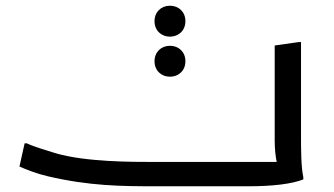

<svg xmlns="http://www.w3.org/2000/svg" viewBox="-20 -651 1168 671"><path d="M574 -523C605 -523 628 -545 628 -577C628 -609 605 -631 574 -631C543 -631 520 -609 520 -577C520 -545 543 -523 574 -523ZM1032 -172V-504H1024L940 -492V-160C940 -131 943 -104 947 -85H524C438 -85 281 -85 176 -115C153 -122 96 -139 74 -150H66L48 -69C73 -58 108 -44 147 -35C292 -1 404 0 524 0H848C932 0 1000 -8 1040 -24V-32C1032 -68 1032 -132 1032 -172ZM574 -383C605 -383 628 -405 628 -437C628 -469 605 -491 574 -491C543 -491 520 -469 520 -437C520 -405 543 -383 574 -383Z"/></svg>

Font: Kufam Arabic Latin Roman Normal
Style: Regular
Weight: 400
Designer: Wael Morcos & Artur Schmal
Version: Version 1.200;PS 001.200;hotconv 1.0.88;makeotf.lib2.5.64775